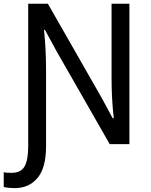

<svg xmlns="http://www.w3.org/2000/svg" viewBox="-53 -765 804 1019"><path d="M96.7 -745.1H201.2L486.3 -246.1L544.9 -137.7H550.8Q539.1 -239.3 539.1 -349.6V-745.1H633.8V0H529.3L246.1 -495.1L185.5 -606.4H180.7Q191.4 -501 191.4 -394.5V11.7Q191.4 126 146 179.7Q100.6 233.4 25.4 233.4Q-5.9 233.4 -33.2 227.5V149.4Q-21.5 152.3 7.8 152.3Q58.6 152.3 77.6 117.7Q96.7 83 96.7 10.7Z"/></svg>

Font: Gothic A1 Medium
Style: Regular
Weight: 500
Designer: HanYang I&C Co.,Ltd.
Foundry: HanYang I&C Co.,Ltd.
Version: Version 2.50